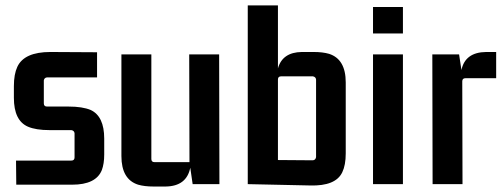

<svg xmlns="http://www.w3.org/2000/svg" viewBox="-20 -679 1850 708"><path d="M246.1 2Q334 2 355.5 -51.8Q364.3 -75.2 364.3 -109.4V-168Q364.3 -250 314.5 -273.4Q284.2 -286.1 232.4 -286.1H153.3Q141.6 -286.1 141.6 -297.9V-382.8Q143.6 -392.6 153.3 -393.6H337.9V-486.3L166 -487.3Q69.3 -487.3 43.9 -432.6Q31.2 -405.3 31.2 -361.3V-318.4Q31.2 -234.4 83 -211.9Q112.3 -199.2 163.1 -199.2H243.2Q253.9 -197.3 254.9 -187.5V-98.6Q254.9 -86.9 243.2 -86.9H39.1L40 2Z M590.8 8.8Q668 7.8 681.6 -60.5L690.4 0H789.1L788.1 -478.5H677.7L678.7 -81.1H549.8Q538.1 -81.1 538.1 -92.8V-478.5H427.7V-103.5Q427.7 -17.6 489.3 2Q512.7 8.8 545.9 8.8Z M1123 4.9Q1217.8 7.8 1242.2 -43.9Q1254.9 -70.3 1254.9 -113.3V-375Q1254.9 -460.9 1193.4 -480.5Q1169.9 -487.3 1136.7 -487.3H1092.8Q1021.5 -486.3 1004.9 -426.8V-659.2H893.6V0ZM1004.9 -385.7Q1004.9 -397.5 1016.6 -397.5H1133.8Q1144.5 -395.5 1145.5 -385.7V-99.6Q1143.6 -88.9 1133.8 -87.9L1004.9 -88.9Z M1465.8 0V-478.5H1355.5V0ZM1465.8 -555.7V-653.3H1355.5V-555.7Z M1772.5 -487.3Q1695.3 -486.3 1681.6 -420.9L1672.9 -478.5H1574.2L1575.2 0H1685.5L1684.6 -378.9Q1684.6 -390.6 1696.3 -390.6H1809.6V-487.3Z"/></svg>

Font: Gemunu Libre
Style: Bold
Weight: 700
Designer: Pushpananda Ekanayake, Sol Matas, Kosala Senevirathne
Foundry: Mooniak
Version: Version 1.001